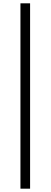

<svg xmlns="http://www.w3.org/2000/svg" viewBox="-20 -856 305 1155"><path d="M103 279H161V-836H103Z"/></svg>

Font: Noto Sans CJK JP DemiLight
Style: Regular
Weight: 350
Designer: Ryoko NISHIZUKA (kana & ideographs); Paul D. Hunt (Latin, Greek & Cyrillic); Wenlong ZHANG (bopomofo); Sandoll Communica
Foundry: Adobe Systems Incorporated
Version: Version 1.004;PS 1.004;hotconv 1.0.82;makeotf.lib2.5.63406